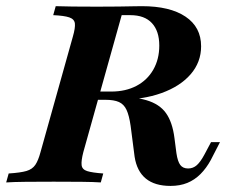

<svg xmlns="http://www.w3.org/2000/svg" viewBox="-45 -591 733 622"><path d="M-25 0 -16.9 -29Q21.8 -31.5 40.7 -37.1Q59.7 -42.7 69.4 -56.9Q79 -71 86.3 -98.4L191.1 -472.6Q199.2 -500.8 197.6 -514.9Q196 -529 179.4 -534.7Q162.9 -540.3 127.4 -541.9L135.5 -571Q155.6 -570.2 190.7 -569.8Q225.8 -569.4 269.4 -569.4Q311.3 -569.4 339.1 -569.8Q366.9 -570.2 385.1 -570.6Q403.2 -571 414.5 -571Q505.6 -571 556 -537.1Q606.5 -503.2 606.5 -441.1Q606.5 -389.5 572.6 -350.4Q538.7 -311.3 478.2 -289.5Q417.7 -267.7 337.1 -267.7H263.7L271.8 -294.4H315.3Q362.1 -294.4 397.2 -312.9Q432.3 -331.5 451.6 -365.3Q471 -399.2 471 -443.5Q471 -490.3 447.2 -516.1Q423.4 -541.9 377.4 -541.9H349.2L225 -98.4Q217.7 -70.2 219.4 -56Q221 -41.9 237.5 -36.7Q254 -31.5 289.5 -29L281.5 0Q258.1 -1.6 219 -2Q179.8 -2.4 129 -2.4Q77.4 -2.4 38.7 -2Q0 -1.6 -25 0ZM507.3 11.3Q456.5 11.3 427.4 -12.5Q398.4 -36.3 391.1 -83.1L378.2 -183.1Q373.4 -216.9 364.9 -235.1Q356.5 -253.2 340.3 -260.5Q324.2 -267.7 296 -267.7L314.5 -279.8Q386.3 -279 429 -266.5Q471.8 -254 492.7 -224.6Q513.7 -195.2 520.2 -143.5L526.6 -94.4Q530.6 -67.7 539.1 -56.5Q547.6 -45.2 564.5 -45.2Q580.6 -45.2 592.7 -56Q604.8 -66.9 617.7 -91.1L638.7 -130.6H667.7L637.9 -72.6Q623.4 -46 604.4 -27Q585.5 -8.1 561.7 1.6Q537.9 11.3 507.3 11.3Z"/></svg>

Font: Playfair 5pt SemiExpanded Light ExtraBold
Style: Italic
Weight: 800
Italic angle: -15.6°
Version: Version 2.001;gftools[0.9.30]